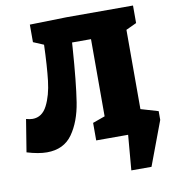

<svg xmlns="http://www.w3.org/2000/svg" viewBox="-96 -794 973 1078"><g transform="rotate(-10 390.0 -255.0)"><path d="M675 -130 774 -101V-51L680 200H565L582 0H400V-100L470 -125V-565H362L360 -535Q346 -338 329 -230Q312 -122 262.5 -52Q213 18 117 18Q69 18 3 -2L33 -187Q54 -181 70 -181Q124 -181 153 -237.5Q182 -294 191.5 -376.5Q201 -459 205 -580L146 -605V-705L356 -710H735V-610L675 -582Z"/></g></svg>

Font: Bitter Pro Black
Style: Regular
Weight: 900
Designer: Sol Matas, and Bitter project Authors
Foundry: Sol Matas
Version: Version 1.010